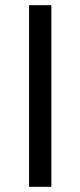

<svg xmlns="http://www.w3.org/2000/svg" viewBox="-20 -720 310 740"><path d="M92 -700H178V0H92Z"/></svg>

Font: NT Somic
Style: Regular
Weight: 400
Designer: Ravid Balaliev — lead type designer, mastering
Michael Voronin — secret advisor, marketing
Ivan Kovalenko — best boy
Foundry: NT Type
Version: Version 0.7